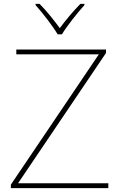

<svg xmlns="http://www.w3.org/2000/svg" viewBox="-20 -969 618 989"><path d="M277 -792H299C323 -833 378 -902 415 -943V-949H394C357 -912 316 -862 288 -824C260 -862 221 -912 184 -949H163V-943C200 -902 253 -833 277 -792ZM538 0V-25H73L526 -696V-714H64V-689H489L36 -18V0Z"/></svg>

Font: Noto Sans Gurmukhi Thin
Style: Regular
Weight: 100
Designer: Jelle Bosma - Monotype Design Team
Foundry: Monotype Imaging Inc.
Version: Version 2.004